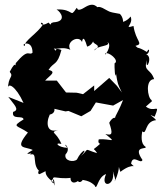

<svg xmlns="http://www.w3.org/2000/svg" viewBox="-20 -756 683 791"><path d="M606 -339 604 -344C588 -353 577 -429 615 -430C600 -475 570 -460 585 -508C577 -451 619 -533 573 -534C597 -522 600 -571 585 -542C542 -568 554 -551 538 -567C574 -576 539 -585 530 -649C485 -636 532 -655 518 -688C494 -655 452 -669 484 -640C497 -684 470 -702 473 -699C423 -707 429 -710 412 -718C358 -751 375 -685 397 -712C383 -718 375 -751 335 -729C287 -698 303 -733 294 -721C267 -680 286 -720 213 -717C233 -705 255 -667 200 -664C171 -656 215 -665 170 -648C194 -648 190 -653 180 -663C140 -639 145 -675 158 -657C137 -620 76 -586 83 -567C59 -571 114 -598 114 -539C98 -524 99 -561 45 -496C41 -466 50 -518 20 -460C39 -437 12 -444 13 -387C9 -421 45 -402 77 -332L14 -357C36 -326 64 -304 34 -295C27 -260 75 -283 77 -264C25 -232 51 -241 95 -210C36 -138 84 -154 115 -138C60 -107 128 -134 103 -118C141 -134 104 -70 152 -44C136 -69 132 -31 146 -40C194 -62 137 -49 204 -2C176 -3 208 -42 204 9C188 -49 202 -13 277 -24C266 -38 266 13 301 -10C313 5 335 -28 311 -24C307 -8 338 -23 370 8C380 34 380 -26 417 -39C390 21 457 13 445 -51C461 0 452 -20 453 -9C481 -70 462 -86 476 -48C533 -92 543 -56 520 -82C527 -123 560 -77 567 -97C523 -160 591 -138 579 -152C559 -164 563 -198 566 -215C586 -197 574 -256 623 -261C615 -273 582 -292 617 -275C642 -336 617 -288 581 -317ZM186 -312 250 -297 262 -299 315 -277 353 -299 375 -334 446 -321 487 -344C457 -267 444 -280 460 -238C464 -289 440 -270 430 -250C446 -203 442 -197 414 -204C466 -162 434 -186 387 -182C375 -147 435 -172 392 -163C356 -130 365 -152 380 -125C320 -143 352 -147 314 -113C345 -148 317 -140 297 -99C283 -86 243 -93 250 -120C279 -150 229 -176 258 -147C220 -148 201 -171 233 -163C211 -217 182 -207 220 -221C176 -206 167 -245 185 -284C218 -290 207 -333 168 -332ZM462 -402 430 -435 368 -381V-404L322 -368L296 -374L252 -375L214 -424H166C183 -444 216 -460 180 -468C201 -502 216 -484 233 -550C192 -567 222 -524 198 -564C206 -542 226 -569 270 -551C249 -583 304 -614 318 -583C318 -583 322 -623 339 -564C374 -573 370 -627 367 -594C349 -570 411 -576 367 -548C381 -570 440 -564 422 -583C446 -571 408 -518 413 -535C426 -546 474 -506 452 -495C451 -482 454 -424 458 -452C465 -409 465 -410 482 -375Z"/></svg>

Font: Asimov Aggro
Style: Condensed
Weight: 500
Designer: Google
Version: Version 2.000980; 2014